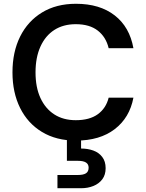

<svg xmlns="http://www.w3.org/2000/svg" viewBox="-20 -732 772 1016"><path d="M382 12Q278 12 202.5 -33.5Q127 -79 86.5 -160.5Q46 -242 46 -349Q46 -457 86.5 -538.5Q127 -620 202.5 -666Q278 -712 382 -712Q508 -712 587 -650.5Q666 -589 686 -477H555Q541 -536 497.5 -570Q454 -604 381 -604Q315 -604 267.5 -573.5Q220 -543 194 -485.5Q168 -428 168 -349Q168 -270 194 -213.5Q220 -157 267.5 -126.5Q315 -96 381 -96Q454 -96 497.5 -127.5Q541 -159 555 -215H686Q666 -109 587 -48.5Q508 12 382 12ZM284 264V194H392Q421 194 435 185Q449 176 449 155Q449 137 435 128Q421 119 392 119H334V-5H409V54Q444 54 473.5 64.5Q503 75 521 98.5Q539 122 539 158Q539 193 521.5 216.5Q504 240 474.5 252Q445 264 410 264Z"/></svg>

Font: DM Sans 16pt SemiBold
Style: Regular
Weight: 600
Version: Version 4.004;gftools[0.9.30]